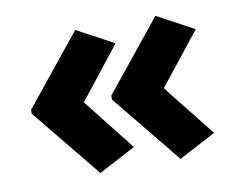

<svg xmlns="http://www.w3.org/2000/svg" viewBox="-59 -588 763 620"><g transform="rotate(-10 322.5 -277.5)"><path d="M38 -283 223 -512 344 -447 210 -277 344 -107 223 -43 38 -270ZM301 -283 486 -512 607 -447 472 -277 607 -107 486 -43 301 -270Z"/></g></svg>

Font: Noto Sans Kannada ExtraBold
Style: Regular
Weight: 800
Designer: Jelle Bosma - Monotype Design Team
Foundry: Monotype Imaging Inc.
Version: Version 2.005; ttfautohint (v1.8.4.7-5d5b)